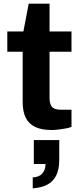

<svg xmlns="http://www.w3.org/2000/svg" viewBox="-20 -699 446 1050"><path d="M263 12Q207 12 172 -5Q137 -22 120.5 -55.5Q104 -89 104 -141V-416H20V-527H108L137 -679H251V-527H371V-416H251V-162Q251 -131 264 -115Q277 -99 313 -99H371V-5Q359 0 339.5 3.5Q320 7 299.5 9.5Q279 12 263 12ZM159 331V271Q194 270 211.5 249.5Q229 229 229 198H165V67H304V176Q304 228 287 261.5Q270 295 237.5 311.5Q205 328 159 331Z"/></svg>

Font: Archivo SemiExpanded
Style: Bold
Weight: 700
Width: 6
Designer: Hector Gatti
Foundry: Omnibus-Type
Version: Version 2.001